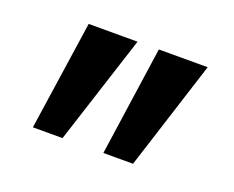

<svg xmlns="http://www.w3.org/2000/svg" viewBox="-64 -802 629 517"><g transform="rotate(20 250.5 -543.5)"><path d="M113 -700H253L152 -387H67ZM314 -700H454L354 -387H269Z"/></g></svg>

Font: Jost* Semi
Style: Regular
Weight: 600
Version: Version 3.7